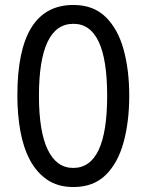

<svg xmlns="http://www.w3.org/2000/svg" viewBox="-20 -744 590 774"><path d="M501 -358Q501 -255 478.5 -171.5Q456 -88 406.5 -39Q357 10 276 10Q214 10 171 -19Q128 -48 101 -98.5Q74 -149 62 -216Q50 -283 50 -359Q50 -724 276 -724Q357 -724 406.5 -675Q456 -626 478.5 -543.5Q501 -461 501 -358ZM137 -358Q137 -214 172.5 -140.5Q208 -67 275 -67Q412 -67 412 -358Q412 -648 276 -648Q206 -648 171.5 -574.5Q137 -501 137 -358Z"/></svg>

Font: Noto Sans Lao UI ExtCond
Style: Regular
Weight: 400
Width: 2
Designer: Monotype Design Team
Foundry: Monotype Imaging Inc.
Version: Version 2.000; ttfautohint (v1.8.4.7-5d5b)